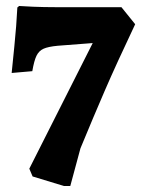

<svg xmlns="http://www.w3.org/2000/svg" viewBox="-20 -524 472 642"><path d="M89 66 78 40 290 -380 173 -371Q141 -368 125.5 -361Q110 -354 102 -337.5Q94 -321 88 -286L19 -280Q21 -301 28 -369.5Q35 -438 38 -499L44 -504Q54 -503 90.5 -501.5Q127 -500 166 -500H386L432 -443Q369 -310 331.5 -223.5Q294 -137 249 -28L215 98H194Z"/></svg>

Font: Alegreya SC ExtraBold
Style: Regular
Weight: 800
Designer: Juan Pablo del Peral
Foundry: Huerta Tipografica
Version: Version 2.007; ttfautohint (v1.6)